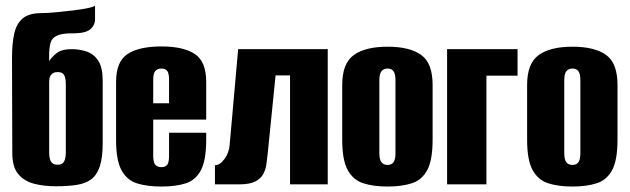

<svg xmlns="http://www.w3.org/2000/svg" viewBox="-20 -675 2305 703"><path d="M184 7Q140 7 104 -2.5Q68 -12 46.5 -38Q25 -64 25 -114L24 -464Q24 -515 32 -551.5Q40 -588 63 -607.5Q86 -627 132 -627Q152 -627 184 -630Q216 -633 249 -637Q282 -641 304.5 -646Q327 -651 328 -655V-603Q328 -584 312 -569Q296 -554 254 -553H243Q205 -553 187.5 -544Q170 -535 165.5 -519.5Q161 -504 160 -483V-451Q169 -466 187.5 -480.5Q206 -495 243 -495Q272 -495 298 -486Q324 -477 340 -452.5Q356 -428 356 -379V-151Q356 -98 345.5 -66Q335 -34 314 -18.5Q293 -3 261 2Q229 7 184 7ZM190 -72Q203 -72 209 -77Q215 -82 218 -92Q221 -102 221 -116V-368Q221 -383 218 -392.5Q215 -402 209 -406.5Q203 -411 191 -411Q181 -411 175.5 -408Q170 -405 166 -399.5Q162 -394 161 -387Q160 -380 160 -370V-116Q160 -102 163 -92Q166 -82 172.5 -77Q179 -72 190 -72Z M571 8Q519 8 482 -3.5Q445 -15 425 -51.5Q405 -88 405 -163V-375Q405 -450 447.5 -477.5Q490 -505 571 -505Q651 -505 693 -477.5Q735 -450 735 -375V-237H541V-105Q541 -81 548.5 -72Q556 -63 571 -63Q586 -63 592.5 -72Q599 -81 599 -105V-189H735V-164Q735 -88 715.5 -51.5Q696 -15 659.5 -3.5Q623 8 571 8ZM541 -297H599V-383Q599 -406 592.5 -415Q586 -424 571 -424Q556 -424 548.5 -415Q541 -406 541 -383Z M767 0V-70Q785 -70 802 -93Q819 -116 821 -146L852 -495H1180V0H1042V-399H989L960 -111Q958 -94 955.5 -74.5Q953 -55 944 -38Q935 -21 914.5 -10.5Q894 0 856 0Z M1399 8Q1347 8 1310 -4Q1273 -16 1253 -52.5Q1233 -89 1233 -163V-364Q1233 -443 1275.5 -473.5Q1318 -504 1399 -504Q1480 -504 1522 -474Q1564 -444 1564 -364V-164Q1564 -89 1544.5 -52.5Q1525 -16 1488 -4Q1451 8 1399 8ZM1399 -71Q1413 -71 1420.5 -80.5Q1428 -90 1428 -115V-381Q1428 -404 1421 -414Q1414 -424 1399 -424Q1385 -424 1377 -414.5Q1369 -405 1369 -381V-115Q1369 -90 1377 -80.5Q1385 -71 1399 -71Z M1617 0V-495H1875V-398H1761V0Z M2076 8Q2024 8 1987 -4Q1950 -16 1930 -52.5Q1910 -89 1910 -163V-364Q1910 -443 1952.5 -473.5Q1995 -504 2076 -504Q2157 -504 2199 -474Q2241 -444 2241 -364V-164Q2241 -89 2221.5 -52.5Q2202 -16 2165 -4Q2128 8 2076 8ZM2076 -71Q2090 -71 2097.5 -80.5Q2105 -90 2105 -115V-381Q2105 -404 2098 -414Q2091 -424 2076 -424Q2062 -424 2054 -414.5Q2046 -405 2046 -381V-115Q2046 -90 2054 -80.5Q2062 -71 2076 -71Z"/></svg>

Font: Alumni Sans ExtraBold
Style: Regular
Weight: 800
Designer: Robert E. Leuschke
Foundry: Robert E. Leuschke
Version: Version 1.018